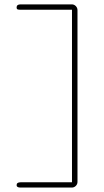

<svg xmlns="http://www.w3.org/2000/svg" viewBox="-20 -720 470 870"><path d="M331.1 -673.8V104Q331.1 114.7 323.5 122.3Q315.9 129.9 305.2 129.9H73.2Q55.2 129.9 55.2 119.1Q55.2 106 73.2 106H306.2V-675.8H73.2Q64 -675.8 59.6 -677.5Q55.2 -679.2 55.2 -686Q55.2 -700.2 73.2 -700.2H305.2Q315.9 -700.2 323.5 -692.4Q331.1 -684.6 331.1 -673.8Z"/></svg>

Font: Quicksand
Style: Light
Weight: 300
Designer: Andrew Paglinawan
Foundry: Andrew Paglinawan
Version: 1.002